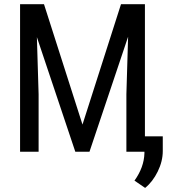

<svg xmlns="http://www.w3.org/2000/svg" viewBox="-20 -731 842 925"><path d="M191.9 -710.9H76.7V0H166V-276.9L157.7 -552.2L342.8 0H411.1L597.2 -554.2L588.9 -276.9V0H678.2V-710.9H563L377.4 -130.9ZM679.2 174.3C703.6 154.5 723.9 128.1 740 95.2C756.1 62.3 764.2 29.5 764.2 -3.4V-74.2H675.8V7.3C674.5 52.6 658.5 96.5 627.9 139.2Z"/></svg>

Font: Roboto Condensed
Style: Regular
Weight: 400
Designer: Google
Version: Version 2.134; 2016